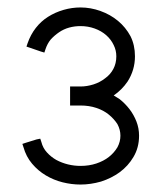

<svg xmlns="http://www.w3.org/2000/svg" viewBox="-20 -785 433 515"><path d="M196 -290Q172 -290 148 -296Q124 -302 103 -314.5Q82 -327 66 -346Q50 -365 43 -390L40 -399L49 -402L78 -411L88 -413L91 -404Q95 -388 106 -376Q117 -364 131 -356Q146 -348 162.5 -344Q179 -340 196 -340Q219 -340 238.5 -346.5Q258 -353 272 -364Q286 -375 295 -390Q303 -405 303 -421Q303 -437 295 -452Q286 -466 272 -477.5Q258 -489 238.5 -495.5Q219 -502 196 -502H178H168V-512V-543V-553H178H196Q213 -553 230.5 -558.5Q248 -564 262 -575Q276 -585 284 -600Q292 -615 292 -634Q292 -650 285 -664Q278 -679 265 -690.5Q252 -702 234 -708.5Q216 -715 196 -715Q180 -715 165.5 -711Q151 -707 138.5 -698.5Q126 -690 116 -679Q107 -668 102 -653L99 -644L89 -647L60 -657L51 -660L54 -669Q62 -692 76 -710Q90 -728 109 -740Q128 -752 150.5 -758.5Q173 -765 196 -765Q223 -765 249.5 -755.5Q276 -746 296.5 -729Q317 -712 330 -688Q342 -664 342 -634Q342 -597 322 -566Q307 -544 285 -529Q293 -524 301 -519Q316 -507 327.5 -492Q339 -477 346 -459Q353 -441 353 -421Q353 -389 338 -364Q324 -340 301 -323Q279 -307 251 -298Q223 -290 196 -290Z"/></svg>

Font: Leon Sans
Style: Light
Weight: 300
Designer: Jongmin Kim
Version: Version 1.2